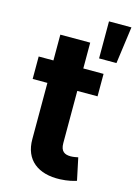

<svg xmlns="http://www.w3.org/2000/svg" viewBox="-122 -866 669 939"><g transform="rotate(15 212.5 -396.0)"><path d="M350.5 -545.5H247.9V-676.1H96.6V-545.5H22V-431.8H96.6V-147.7C95.9 -40.8 168.7 12.1 278.4 7.5C317.5 6 345.2 -1.8 360.4 -6.7L336.6 -119.3C329.2 -117.9 313.2 -114.3 299 -114.3C268.8 -114.3 247.9 -125.7 247.9 -167.6V-431.8H350.5ZM309.7 -612.9H397.7L423.3 -800.4H309.7Z"/></g></svg>

Font: Karasuma Gothic
Style: Bold
Weight: 700
Designer: Rasmus Andersson / Ryoko Nishizuka
Foundry: Genbu
Version: Version 1.00